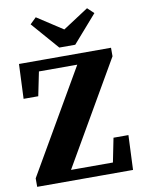

<svg xmlns="http://www.w3.org/2000/svg" viewBox="-96 -950 754 1016"><g transform="rotate(-10 281.5 -442.5)"><path d="M20 0H535L543 -185.9H462.8L431.2 -28.2L467.2 -57.2H181.4L196.9 -31.5L532.5 -611.2V-657H38L30 -471.1H108.8L141 -628.8L105 -599.8H371.4L356 -625.5L20 -45.8V0ZM168.2 -885 135.1 -852.8 263.3 -705.5H348.8L477.7 -852.8L443.8 -885L262.6 -766.9H349.5L168.2 -885Z"/></g></svg>

Font: Source Serif Variable
Style: Regular
Weight: 389
Designer: Frank Grießhammer
Foundry: Adobe Systems Incorporated
Version: Version 3.001;hotconv 1.0.111;makeotfexe 2.5.65597